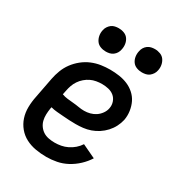

<svg xmlns="http://www.w3.org/2000/svg" viewBox="-181 -863 911 989"><g transform="rotate(30 275.0 -368.5)"><path d="M243 12Q210 12 178.5 6.5Q147 1 120 -13Q93 -27 73.5 -50.5Q54 -74 44.5 -103Q35 -132 35.5 -164.5Q36 -197 43 -230L66 -350Q71 -376 81 -402.5Q91 -429 108 -452Q125 -475 148 -493.5Q171 -512 197.5 -523Q224 -534 251 -538Q278 -542 304 -542Q332 -542 359 -538Q386 -534 409.5 -524Q433 -514 452 -497Q471 -480 482 -457.5Q493 -435 497 -408Q501 -381 496 -354Q491 -332 480.5 -311.5Q470 -291 454 -273.5Q438 -256 418 -243Q398 -230 376.5 -222.5Q355 -215 333 -212.5Q311 -210 289 -210Q270 -210 251 -211Q232 -212 213.5 -213.5Q195 -215 176 -216.5Q157 -218 139 -223L137 -214Q134 -195 133.5 -177Q133 -159 137 -142.5Q141 -126 151 -112Q161 -98 175 -89Q189 -80 207 -76.5Q225 -73 243 -73Q262 -73 281 -76.5Q300 -80 318.5 -89Q337 -98 352.5 -111.5Q368 -125 379 -142L459 -104Q442 -77 417.5 -54Q393 -31 364 -15.5Q335 0 304 6Q273 12 243 12ZM293 -291Q310 -291 327.5 -295.5Q345 -300 360 -310Q375 -320 386 -335.5Q397 -351 400 -368Q404 -388 397.5 -406.5Q391 -425 377 -436.5Q363 -448 344 -452.5Q325 -457 305 -457Q289 -457 271.5 -454Q254 -451 238.5 -443.5Q223 -436 209 -424Q195 -412 185 -397Q175 -382 169.5 -366Q164 -350 161 -334L156 -310Q172 -304 189 -302Q206 -300 224 -298.5Q242 -297 259 -294Q276 -291 293 -291ZM452 -611Q435 -611 419.5 -617Q404 -623 395 -636Q386 -649 383.5 -665.5Q381 -682 385 -699Q387 -710 393 -720Q399 -730 408.5 -737Q418 -744 429 -746.5Q440 -749 451 -749Q468 -749 483.5 -743Q499 -737 508 -724Q517 -711 520 -694.5Q523 -678 519 -661Q517 -650 510.5 -640Q504 -630 495 -623Q486 -616 474.5 -613.5Q463 -611 452 -611ZM237 -611Q220 -611 204.5 -617Q189 -623 180 -636Q171 -649 168 -665.5Q165 -682 169 -699Q171 -710 177.5 -720Q184 -730 193 -737Q202 -744 213.5 -746.5Q225 -749 236 -749Q253 -749 268.5 -743Q284 -737 293 -724Q302 -711 304.5 -694.5Q307 -678 303 -661Q301 -650 295 -640Q289 -630 279.5 -623Q270 -616 259 -613.5Q248 -611 237 -611Z"/></g></svg>

Font: Lode Dark
Style: Bold Italic
Weight: 700
Italic angle: -11°
Monospace: yes
Designer: Belleve Invis
Foundry: Belleve Invis
Version: Version 29.2.0; ttfautohint (v1.8.3)